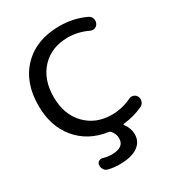

<svg xmlns="http://www.w3.org/2000/svg" viewBox="-221 -875 1129 1229"><g transform="rotate(-30 343.0 -260.0)"><path d="M342 5Q202 -15 119.5 -113.5Q37 -212 37 -365Q37 -537 137 -638.5Q237 -740 407 -740Q510 -740 599 -698Q616 -690 622 -671.5Q628 -653 620 -636Q613 -620 596 -614Q579 -608 563 -616Q492 -650 417 -650Q296 -650 222.5 -572Q149 -494 149 -365Q149 -235 224 -157.5Q299 -80 417 -80Q492 -80 563 -114Q579 -122 596 -116Q613 -110 620 -94Q628 -77 621.5 -58.5Q615 -40 598 -32Q530 0 453 8Q445 8 450 16Q480 57 480 100Q480 156 434 188Q388 220 300 220Q256 220 217 210Q200 206 190.5 190Q181 174 183 156Q185 141 199 133.5Q213 126 228 131Q258 140 288 140Q380 140 380 73Q380 39 356 12Q351 7 342 5Z"/></g></svg>

Font: Rounded Mplus 1c Medium
Style: Regular
Weight: 500
Version: Version 1.059.20150529